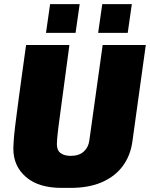

<svg xmlns="http://www.w3.org/2000/svg" viewBox="-20 -905 730 935"><path d="M280 10Q168 10 106.5 -43Q45 -96 45 -181Q45 -194 46 -208.5Q47 -223 48.5 -242.5Q50 -262 53.5 -288.5Q57 -315 61.5 -351Q66 -387 72.5 -435Q79 -483 87.5 -545Q96 -607 107 -686H318Q303 -574 292.5 -495.5Q282 -417 275 -365.5Q268 -314 264 -282Q260 -250 258.5 -232Q257 -214 257 -203Q257 -173 275 -159.5Q293 -146 324 -146Q365 -146 388 -167Q411 -188 415 -221L480 -686H690L625 -218Q616 -149 579 -98Q542 -47 478 -18.5Q414 10 323 10ZM204 -745 224 -885H368L348 -745ZM458 -745 478 -885H622L602 -745Z"/></svg>

Font: Chivo Medium Black
Style: Italic
Weight: 900
Italic angle: -8.05°
Version: Version 2.002